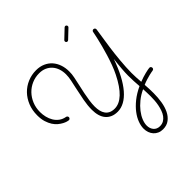

<svg xmlns="http://www.w3.org/2000/svg" viewBox="-305 -1008 1625 1625"><g transform="rotate(-45 507.0 -196.0)"><path d="M1013.7 -26.4Q1013.7 -10.7 994.6 -7.8Q993.7 -7.8 982.2 -5.9Q970.7 -3.9 952.9 0.5Q935.1 4.9 912.1 12Q889.2 19 865.2 29.3Q867.2 55.7 868.2 81.8Q869.1 107.9 869.1 133.3Q869.1 184.6 861.3 233.4Q853.5 282.2 835 320.6Q816.4 358.9 785.6 382.3Q754.9 405.8 709.5 405.8Q683.1 405.8 662.1 396.2Q641.1 386.7 626.5 370.4Q611.8 354 604 332Q596.2 310.1 596.2 285.2Q596.2 252.4 609.9 215.3Q623.5 178.2 651.9 140.9Q680.2 103.5 723.6 68.6Q767.1 33.7 826.7 5.9Q824.2 -24.9 822.5 -58.8Q820.8 -92.8 820.8 -124.5Q820.8 -140.6 821.8 -161.4Q822.8 -182.1 824.7 -206.1Q826.7 -230 829.3 -256.3Q832 -282.7 835 -310.1Q806.2 -227.1 772.5 -163.6Q738.8 -100.1 701.9 -57.4Q665 -14.6 625 7.3Q585 29.3 543.5 29.3Q506.8 29.3 480 17.3Q453.1 5.4 435.1 -16.4Q417 -38.1 408.2 -68.8Q399.4 -99.6 399.4 -137.7Q399.4 -188.5 410.2 -246.3Q420.9 -304.2 434.1 -363.8Q441.9 -399.4 449.7 -435.5Q457.5 -471.7 457.5 -503.9Q457.5 -539.6 447.3 -570.3Q437 -601.1 417.2 -623.5Q397.5 -646 368.7 -658.9Q339.8 -671.9 302.7 -671.9Q255.9 -671.9 214.6 -654.1Q173.3 -636.2 142.6 -604.5Q111.8 -572.8 93.8 -529.3Q75.7 -485.8 75.7 -434.6Q75.7 -403.8 83 -373.3Q90.3 -342.8 105.7 -317.1Q121.1 -291.5 145 -273.4Q168.9 -255.4 202.1 -249.5Q209 -248.5 213.6 -243.2Q218.3 -237.8 218.3 -231Q218.3 -223.6 212.9 -218Q207.5 -212.4 200.2 -212.4Q194.8 -212.4 180.7 -216.3Q166.5 -220.2 148.7 -229.5Q130.9 -238.8 111.3 -254.6Q91.8 -270.5 75.9 -294.9Q60.1 -319.3 49.6 -352.8Q39.1 -386.2 39.1 -431.2Q39.1 -492.7 59.8 -543.7Q80.6 -594.7 116.2 -631.3Q151.9 -668 200 -688.2Q248 -708.5 302.2 -708.5Q347.7 -708.5 383.5 -692.6Q419.4 -676.8 443.8 -649.2Q468.3 -621.6 481.2 -584Q494.1 -546.4 494.1 -502.9Q494.1 -486.8 492.7 -470Q491.2 -453.1 487.3 -435.5Q480 -397.9 470.9 -358.9Q461.9 -319.8 454.1 -281.7Q446.3 -243.7 441.2 -207.5Q436 -171.4 436 -139.6Q436 -111.3 441.7 -87.2Q447.3 -63 460 -45.2Q472.7 -27.3 493.2 -17.3Q513.7 -7.3 543.9 -7.3Q599.1 -7.3 651.6 -56.6Q704.1 -106 752.9 -204.1Q771.5 -241.2 787.6 -284.7Q803.7 -328.1 816.9 -371.6Q830.1 -415 840.6 -455.1Q851.1 -495.1 858.2 -526.1Q865.2 -557.1 869.1 -576.2Q873 -595.2 873 -595.7Q874 -602.5 879.2 -606.7Q884.3 -610.8 890.6 -610.8Q898.9 -610.8 904.1 -605.2Q909.2 -599.6 909.2 -592.8Q909.2 -590.8 906.7 -575Q904.3 -559.1 900.4 -533.4Q896.5 -507.8 891.4 -474.1Q886.2 -440.4 880.9 -403.3Q877 -375.5 872.8 -339.6Q868.7 -303.7 865.2 -265.6Q861.8 -227.5 859.6 -189.9Q857.4 -152.3 857.4 -121.1Q857.4 -94.7 858.9 -66.2Q860.4 -37.6 862.8 -9.3Q882.8 -17.6 903.6 -23.9Q924.3 -30.3 942.4 -34.9Q960.4 -39.6 974.1 -42Q987.8 -44.4 993.2 -44.9Q1002.9 -45.9 1008.3 -40.3Q1013.7 -34.7 1013.7 -26.4ZM829.6 45.9Q782.7 67.4 746.3 97.2Q710 127 684.8 159.4Q659.7 191.9 646.5 224.6Q633.3 257.3 633.3 285.2Q633.3 302.7 638.4 317.9Q643.6 333 653.3 344.5Q663.1 356 677.2 362.3Q691.4 368.7 709 368.7Q735.4 368.7 754.6 357.4Q773.9 346.2 787.8 327.1Q801.8 308.1 810.3 283.7Q818.8 259.3 824 233.2Q829.1 207 830.8 180.9Q832.5 154.8 832.5 132.3Q832.5 111.3 831.5 89.6Q830.6 67.9 829.6 45.9ZM651.9 -719.7 730 -793.9Q734.9 -798.3 741.2 -798.3Q747.6 -798.3 752.4 -793.5Q757.3 -788.6 757.3 -781.7Q757.3 -774.9 752.4 -770.5L674.3 -696.3Q668.9 -691.9 663.1 -691.9Q656.2 -691.9 651.6 -696.8Q647 -701.7 647 -708Q647 -714.8 651.9 -719.7Z"/></g></svg>

Font: Sacramento
Style: Regular
Weight: 400
Designer: Astigmatic (AOETI)
Foundry: Astigmatic (AOETI)
Version: Version 1.000